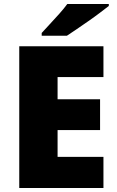

<svg xmlns="http://www.w3.org/2000/svg" viewBox="-20 -947 589 967"><path d="M501 0H77V-714H501V-559H270V-447H484V-292H270V-157H501ZM528 -917Q510 -903 483 -882.5Q456 -862 425 -840.5Q394 -819 365.5 -799.5Q337 -780 317 -767H190V-781Q207 -800 231 -825.5Q255 -851 279 -878Q303 -905 319 -927H528Z"/></svg>

Font: Noto Sans Cham Black
Style: Regular
Weight: 900
Version: Version 2.002